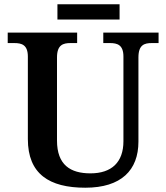

<svg xmlns="http://www.w3.org/2000/svg" viewBox="-20 -866 776 896"><path d="M248 -775H538V-846H248ZM378 10C546 10 626 -72 626 -205V-598C626 -657 654 -665 688 -665H720V-714H462V-665H493C527 -665 556 -657 556 -602V-207C556 -109 501 -57 402 -57C309 -57 246 -96 246 -210V-598C246 -657 275 -665 309 -665H340V-714H16V-665H47C81 -665 110 -657 110 -602V-217C110 -54 210 10 378 10Z"/></svg>

Font: Noto Serif SemiBold
Style: Regular
Weight: 600
Designer: Monotype Design Team
Foundry: Monotype Imaging Inc.
Version: Version 2.013